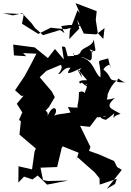

<svg xmlns="http://www.w3.org/2000/svg" viewBox="-62 -1139 835 1223"><path d="M61 -825 62 -802 170 -797C146 -749 121 -702 95 -655L34 -564L74 -528L118 -532L107 -552L45 -478L80 -423L59 -375L71 -367L62 -282L166 -193L158 -173L142 -60L56 -80L55 24L91 -14L145 4L178 -21L238 37L373 11L243 14L212 8L196 -71L302 -75L329 -187L321 -204L363 -241L367 -354L325 -397C266 -347 279 -275 316 -318C330 -317 229 -301 236 -304C262 -215 254 -288 273 -189L318 -170L337 -207L439 -166L421 -112L431 -138L541 -41L572 -3L573 37L682 0L671 33L618 64L714 -57L684 -75L665 -113L570 -155L505 -178L514 -203L448 -338L510 -331L578 -421C521 -359 605 -415 611 -397C547 -405 591 -377 613 -376C678 -420 668 -432 660 -393C681 -381 636 -393 706 -414C645 -450 603 -453 669 -515C579 -485 623 -539 594 -474C606 -481 626 -509 623 -536C651 -616 702 -642 712 -654C669 -618 667 -613 745 -615C705 -613 687 -660 688 -625C610 -629 672 -644 575 -713C601 -654 581 -715 639 -727C648 -682 637 -720 627 -767C534 -739 581 -775 578 -646C537 -673 539 -752 454 -776C499 -774 529 -710 522 -812C543 -813 529 -791 507 -826C566 -798 541 -818 536 -889C528 -840 461 -839 451 -807C439 -781 391 -782 409 -803C401 -774 433 -786 369 -781C350 -849 359 -840 332 -843L345 -760L288 -827L243 -769C215 -792 187 -814 159 -837L22 -855L27 -786L105 -781ZM249 -456 287 -520 268 -556 191 -647 234 -688 325 -726C349 -703 293 -651 309 -669C327 -658 340 -714 387 -707C355 -661 369 -665 457 -706C419 -665 455 -703 459 -645C420 -718 412 -723 493 -628C412 -632 451 -593 458 -614C513 -562 533 -589 482 -603C514 -615 467 -538 475 -530C479 -515 490 -571 441 -552C440 -464 425 -473 434 -454C348 -452 368 -474 387 -422C321 -410 319 -415 283 -403C315 -441 277 -490 239 -395C260 -446 173 -450 210 -421L211 -416ZM561 -928 548 -1013 554 -1068 419 -1119 448 -1053 432 -1074 383 -946 379 -890 443 -957 430 -1013 472 -925 551 -920 604 -960 596 -891ZM349 -928 321 -948 212 -915 161 -961 140 -990 80 -1054 19 -1041 -42 -1055 90 -1049 78 -988 182 -923 268 -966 263 -962 355 -953 480 -983 373 -979 328 -973Z"/></svg>

Font: Hussar Lance
Style: ExBd
Weight: 700
Foundry: Cannot Into Space Fonts, PlusOne Fonts
Version: Version 2.270